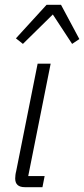

<svg xmlns="http://www.w3.org/2000/svg" viewBox="-20 -776 349 796"><path d="M83 0Q43 0 43 -36Q43 -42 44 -50.5Q45 -59 47 -66L136 -512H190L97 -46H165L156 0ZM46 -617 173 -756H233L309 -614L279 -594L199 -716L75 -594Z"/></svg>

Font: IBM Plex Sans Cond Light
Style: Italic
Weight: 300
Width: 3
Italic angle: -11°
Designer: Mike Abbink, Paul van der Laan, Pieter van Rosmalen
Foundry: Bold Monday
Version: Version 1.3